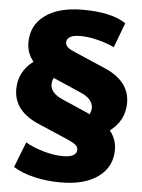

<svg xmlns="http://www.w3.org/2000/svg" viewBox="-60 -764 741 1003"><g transform="rotate(5 310.5 -262.5)"><path d="M295.9 191.9Q221.2 191.9 156.2 176.3Q91.3 160.6 46.9 132.8L99.1 -1Q135.7 21.5 192.1 37.8Q248.5 54.2 295.9 54.2Q368.2 54.2 368.2 13.2Q368.2 0.5 356.4 -10Q344.7 -20.5 318.8 -32.2L158.2 -101.1Q22.9 -158.2 22.9 -272.9Q22.9 -365.7 100.1 -423.8Q64.9 -466.3 64.9 -522Q64.9 -612.8 136.5 -664.8Q208 -716.8 333 -716.8Q483.9 -716.8 560.1 -666L511.2 -536.1Q470.7 -555.2 421.9 -567.1Q373 -579.1 333 -579.1Q261.2 -579.1 261.2 -538.1Q261.2 -525.4 272.5 -514.9Q283.7 -504.4 310.1 -493.2L471.2 -423.8Q606 -366.7 606 -252Q606 -159.2 528.8 -101.1Q564 -57.1 564 -2.9Q564 87.9 492.4 139.9Q420.9 191.9 295.9 191.9ZM204.1 -314.9Q204.1 -270 266.1 -242.2L405.8 -181.2Q407.2 -180.7 410.9 -178.5Q414.6 -176.3 416 -175.8Q424.8 -193.8 424.8 -210Q424.8 -232.4 408.7 -251.5Q392.6 -270.5 362.8 -283.2L223.1 -344.2Q218.8 -345.7 211.9 -349.1Q204.1 -329.6 204.1 -314.9Z"/></g></svg>

Font: Mulish ExtraBlack
Style: Regular
Weight: 1000
Designer: Vernon Adams
Foundry: Vernon Adams
Version: Version 3.603; ttfautohint (v1.8.3)